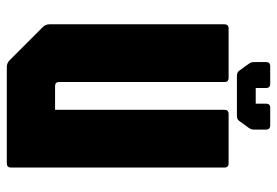

<svg xmlns="http://www.w3.org/2000/svg" viewBox="-148 -684 832 577"><g transform="rotate(90 268.5 -396.0)"><path d="M181.5 0Q170 0 161.5 -8.5L61.5 -108.5Q53.5 -116.5 53.5 -128.5V-654Q53.5 -666.5 66 -666.5H214.5Q227 -666.5 227 -654V-157Q227 -145 239 -145H310.5V-654Q310.5 -666.5 323 -666.5H471.5Q484 -666.5 484 -654V-12.5Q484 0 471.5 0ZM207.5 -691.5Q198 -691.5 192.5 -699L172 -727.5Q167 -734.5 167 -742.5V-779Q167 -791.5 179.5 -791.5H232.5Q245 -791.5 245 -779V-748H292V-779Q292 -791.5 304.5 -791.5H357.5Q370 -791.5 370 -779V-742.5Q370 -734.5 365 -727.5L344.5 -699Q339 -691.5 329.5 -691.5Z"/></g></svg>

Font: Jaro 24pt
Style: Regular
Weight: 400
Designer: Agyei Archer, Celine Hurka, Mirko Velimirović
Version: Version 1.000